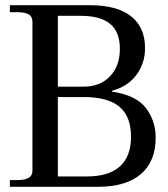

<svg xmlns="http://www.w3.org/2000/svg" viewBox="-20 -720 649 740"><path d="M18 -26H47Q76 -26 90.5 -34.5Q105 -43 105 -62V-637Q105 -656 90.5 -664.5Q76 -673 47 -673H18V-700H325Q431 -700 485 -657.5Q539 -615 539 -534Q539 -476 505.5 -431Q472 -386 411 -370V-367Q505 -353 542.5 -303.5Q580 -254 580 -189Q580 -98 523 -49Q466 0 356 0H18ZM302 -386Q366 -386 404 -426Q442 -466 442 -531Q442 -597 404.5 -628Q367 -659 291 -659H203V-386ZM315 -40Q400 -40 442.5 -79Q485 -118 485 -193Q485 -271 440.5 -308.5Q396 -346 302 -346H203V-40Z"/></svg>

Font: TavirajRegular
Style: Regular
Weight: 400
Designer: Katatrad Team
Foundry: CadsonDemak
Version: Version 1.001